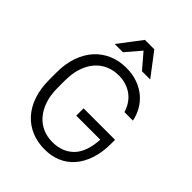

<svg xmlns="http://www.w3.org/2000/svg" viewBox="-253 -1044 1186 1186"><g transform="rotate(45 340.0 -451.5)"><path d="M340 -343H615V-310Q615 -233 595 -173.5Q575 -114 540 -74Q505 -34 456.5 -13.5Q408 7 350 7Q287 7 235 -14.5Q183 -36 145 -77.5Q107 -119 86 -179.5Q65 -240 65 -318V-382Q65 -459 86.5 -519.5Q108 -580 146 -621.5Q184 -663 236 -685Q288 -707 350 -707Q405 -707 449.5 -691Q494 -675 527 -647Q560 -619 580.5 -582.5Q601 -546 609 -505H535Q527 -532 511.5 -557Q496 -582 473 -600.5Q450 -619 419 -630Q388 -641 350 -641Q304 -641 265 -624Q226 -607 197.5 -574Q169 -541 153 -493Q137 -445 137 -382V-318Q137 -256 153.5 -207.5Q170 -159 198.5 -126Q227 -93 266 -76Q305 -59 350 -59Q437 -59 490 -112Q543 -165 550 -279H340ZM350 -857 267 -760H195L309 -910H391L505 -760H433Z"/></g></svg>

Font: PT Root UI Web
Style: Regular
Weight: 400
Designer: Vitaly Kuzmin
Foundry: ParaType Ltd.
Version: Version 1.000W